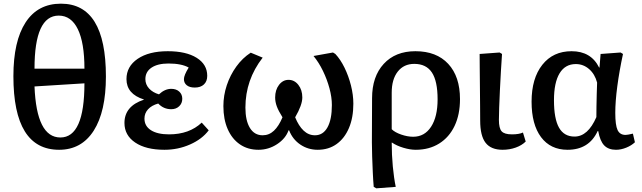

<svg xmlns="http://www.w3.org/2000/svg" viewBox="-20 -802 3499 1046"><path d="M302 14Q53 14 53 -387Q53 -578 119.5 -680Q186 -782 312 -782Q557 -782 557 -385Q557 -194 490.5 -90Q424 14 302 14ZM168 -428H440Q440 -569 404 -643Q368 -717 300 -717Q168 -717 168 -428ZM309 -53Q440 -53 440 -348L168 -331Q179 -53 309 -53Z M876 14Q775 14 716.5 -25.5Q658 -65 658 -132Q658 -224 764 -259V-260Q669 -290 669 -371Q669 -440 730 -481.5Q791 -523 894 -523Q994 -523 1051.5 -487Q1109 -451 1109 -389Q1109 -359 1091 -342Q1073 -325 1041 -325Q1013 -325 997.5 -337.5Q982 -350 982 -371Q982 -392 1008 -434Q969 -456 898 -456Q839 -456 805.5 -433.5Q772 -411 772 -371Q772 -342 792 -320Q812 -298 846 -288Q878 -318 913 -318Q940 -318 956.5 -303Q973 -288 973 -264Q973 -239 956 -223Q939 -207 913 -207Q871 -207 842 -238Q806 -228 786.5 -206.5Q767 -185 767 -156Q767 -115 802.5 -92.5Q838 -70 901 -70Q1011 -70 1079 -134L1117 -92Q1081 -44 1015.5 -15Q950 14 876 14Z M1388 14Q1330 14 1287 -15.5Q1244 -45 1220.5 -98.5Q1197 -152 1197 -224Q1197 -282 1215.5 -337.5Q1234 -393 1267.5 -439.5Q1301 -486 1346 -515L1411 -488Q1317 -367 1317 -216Q1317 -145 1341.5 -105Q1366 -65 1411 -65Q1446 -65 1472.5 -90Q1499 -115 1519 -163Q1497 -198 1488 -222.5Q1479 -247 1479 -271Q1479 -312 1500 -339.5Q1521 -367 1552 -367Q1584 -367 1605.5 -339.5Q1627 -312 1627 -271Q1627 -230 1588 -163Q1607 -116 1634 -90.5Q1661 -65 1696 -65Q1740 -65 1764 -108Q1788 -151 1788 -230Q1788 -272 1775 -320.5Q1762 -369 1739.5 -415.5Q1717 -462 1688 -497L1794 -516L1807 -508Q1835 -478 1857 -433Q1879 -388 1892 -336.5Q1905 -285 1905 -237Q1905 -161 1881 -104.5Q1857 -48 1813.5 -17Q1770 14 1711 14Q1658 14 1616 -14.5Q1574 -43 1555 -92H1552Q1536 -47 1489.5 -16.5Q1443 14 1388 14Z M2030 224 2016 216Q2013 182 2011 138.5Q2009 95 2007.5 51Q2006 7 2006 -27L2007 -267Q2007 -385 2070.5 -454Q2134 -523 2243 -523Q2358 -523 2422 -454Q2486 -385 2486 -262Q2486 -178 2456.5 -116Q2427 -54 2372.5 -20Q2318 14 2245 14Q2214 14 2177.5 3Q2141 -8 2116 -25H2114Q2114 42 2120 105Q2126 168 2136 216ZM2231 -57Q2293 -57 2328.5 -111.5Q2364 -166 2364 -261Q2364 -360 2333 -407Q2302 -454 2237 -454Q2180 -454 2147 -412Q2114 -370 2114 -297V-98Q2131 -81 2165.5 -69Q2200 -57 2231 -57Z M2718 14Q2655 14 2625.5 -24Q2596 -62 2596 -145Q2596 -178 2595.5 -228Q2595 -278 2594.5 -332.5Q2594 -387 2593.5 -434Q2593 -481 2593 -508L2702 -516L2715 -508Q2712 -467 2709 -415Q2706 -363 2703.5 -311Q2701 -259 2699.5 -216Q2698 -173 2698 -149Q2698 -103 2713 -86.5Q2728 -70 2769 -70Q2808 -70 2829 -80L2844 -31Q2823 -10 2789.5 2Q2756 14 2718 14Z M3072 14Q2979 14 2927.5 -55Q2876 -124 2876 -248Q2876 -375 2934.5 -449Q2993 -523 3094 -523Q3200 -523 3244 -434H3246L3252 -508L3361 -516L3374 -508Q3354 -415 3343 -332Q3332 -249 3332 -187Q3332 -120 3344.5 -93.5Q3357 -67 3388 -67Q3399 -67 3428 -74L3439 -27Q3420 -9 3391.5 2.5Q3363 14 3336 14Q3295 14 3272 -9.5Q3249 -33 3239 -88H3236Q3189 14 3072 14ZM3110 -58Q3183 -58 3229 -164Q3229 -186 3229.5 -220.5Q3230 -255 3231 -290.5Q3232 -326 3233 -352Q3221 -398 3189.5 -425.5Q3158 -453 3117 -453Q3059 -453 3028.5 -402.5Q2998 -352 2998 -256Q2998 -155 3025.5 -106.5Q3053 -58 3110 -58Z"/></svg>

Font: Literata Medium
Style: Regular
Weight: 500
Designer: Latin by Veronika Burian and Jose Scaglione. Greek by Irene Vlachou. Cyrillic by Vera Evstafieva.
Foundry: TypeTogether
Version: Version 3.103; ttfautohint (v1.8.4.7-5d5b);gftools[0.9.29]